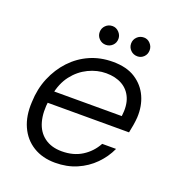

<svg xmlns="http://www.w3.org/2000/svg" viewBox="-125 -771 813 884"><g transform="rotate(20 281.0 -329.0)"><path d="M242 12Q180 12 134.5 -16Q89 -44 66 -95Q43 -146 47 -214Q49 -279 72 -334Q95 -389 133.5 -430Q172 -471 223 -493.5Q274 -516 335 -516Q403 -516 446 -488Q489 -460 509.5 -414.5Q530 -369 527 -313Q526 -297 522.5 -275.5Q519 -254 515 -236H101L111 -295H458Q465 -348 450 -383.5Q435 -419 402.5 -437.5Q370 -456 324 -456Q280 -456 237.5 -435.5Q195 -415 164.5 -375.5Q134 -336 123 -276L118 -250Q109 -189 121.5 -143.5Q134 -98 168 -73Q202 -48 253 -48Q310 -48 351.5 -74Q393 -100 417 -144H485Q465 -100 430 -64.5Q395 -29 347.5 -8.5Q300 12 242 12ZM276 -578Q257 -578 243.5 -591.5Q230 -605 230 -624Q230 -643 243.5 -656.5Q257 -670 277 -670Q295 -670 308.5 -656Q322 -642 322 -624Q322 -604 308.5 -591Q295 -578 276 -578ZM431 -578Q411 -578 397.5 -591.5Q384 -605 384 -624Q384 -643 397.5 -656.5Q411 -670 431 -670Q449 -670 462 -656Q475 -642 475 -624Q475 -604 462 -591Q449 -578 431 -578Z"/></g></svg>

Font: DM Sans Light
Style: Italic
Weight: 300
Italic angle: -10°
Designer: Colophon Foundry, Jonny Pinhorn
Foundry: Colophon Foundry
Version: Version 4.004;gftools[0.9.30]